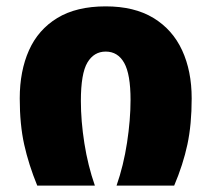

<svg xmlns="http://www.w3.org/2000/svg" viewBox="-20 -583 664 603"><path d="M97 0Q70 -66 56 -129Q42 -192 42 -274Q42 -360 71 -425Q100 -490 160 -526.5Q220 -563 312 -563Q402 -563 462 -526.5Q522 -490 552 -425Q582 -360 582 -274Q582 -192 568.5 -129Q555 -66 527 0H346Q368 -63 379 -135Q390 -207 390 -269Q390 -350 370 -385.5Q350 -421 312 -421Q275 -421 254.5 -386.5Q234 -352 234 -266Q234 -203 245 -133Q256 -63 278 0Z"/></svg>

Font: Noto Sans Georgian Black
Style: Regular
Weight: 900
Designer: Monotype Design Team, Akaki Razmadze
Foundry: Google LLC
Version: Version 2.005; ttfautohint (v1.8.4.7-5d5b)